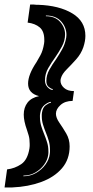

<svg xmlns="http://www.w3.org/2000/svg" viewBox="-36 -685 409 841"><path d="M-16 136 -5 57Q29 53 57 34Q85 15 93 -35Q94 -40 94 -45.5Q94 -51 94 -55Q94 -77 89.5 -92Q85 -107 82 -116Q68 -155 68 -183Q68 -214 84.5 -235.5Q101 -257 135 -264Q87 -276 87 -319Q87 -358 124 -413Q130 -423 141 -443Q152 -463 157 -494Q158 -499 158 -503Q158 -507 158 -511Q158 -548 138 -565Q118 -582 85 -586L96 -665H113Q119 -664 123.5 -664Q128 -664 131 -664Q223 -661 280.5 -626.5Q338 -592 338 -528Q338 -505 329 -478Q319 -449 297.5 -425Q276 -401 256 -381Q236 -361 231 -343Q230 -340 229.5 -337Q229 -334 229 -331Q229 -314 244.5 -300Q260 -286 288 -286L282 -243Q249 -243 229 -225Q209 -207 209 -187Q209 -169 224 -147.5Q239 -126 254 -100.5Q269 -75 269 -44Q269 13 235.5 52Q202 91 145 112Q88 133 18 136ZM195 -291V-295Q187 -296 177 -304.5Q167 -313 167 -330Q167 -356 180.5 -380Q194 -404 210 -426Q224 -447 236.5 -469.5Q249 -492 254 -520Q254 -523 254.5 -526Q255 -529 255 -532Q255 -565 232 -591Q209 -617 165 -617V-614Q205 -614 227 -589.5Q249 -565 249 -535Q249 -507 235.5 -482Q222 -457 206 -434Q190 -412 175.5 -387Q161 -362 161 -333Q161 -315 172.5 -303Q184 -291 195 -291ZM66 87Q97 87 122 72.5Q147 58 163 36Q179 14 182 -10Q183 -15 183 -19.5Q183 -24 183 -28Q183 -50 177.5 -68.5Q172 -87 165 -104Q158 -121 152.5 -139Q147 -157 147 -176Q147 -180 147 -184Q147 -188 148 -192Q151 -214 164.5 -224Q178 -234 187 -235V-239Q176 -238 160 -226Q144 -214 140 -188Q139 -184 139 -180Q139 -176 139 -172Q139 -151 145 -132Q151 -113 158 -96Q165 -79 170.5 -61Q176 -43 176 -23Q176 -19 176 -15Q176 -11 175 -6Q172 16 157 36.5Q142 57 119 70.5Q96 84 67 84Z"/></svg>

Font: Alumni Sans Inline One
Style: Italic
Weight: 400
Italic angle: -8°
Designer: Robert E. Leuschke
Foundry: Robert E. Leuschke
Version: Version 1.100; ttfautohint (v1.8.3)